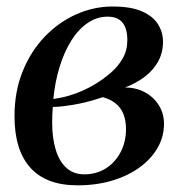

<svg xmlns="http://www.w3.org/2000/svg" viewBox="-20 -546 548 576"><path d="M213 10Q165 10 129.5 -3.5Q94 -17 70.5 -43.5Q47 -70 35.2 -108.5Q23.5 -147 23.5 -197.5Q23.5 -271.5 48 -332Q72.5 -392.5 114.2 -436Q156 -479.5 208.8 -503Q261.5 -526.5 317.5 -526.5Q373 -526.5 406.2 -511.8Q439.5 -497 454.2 -473Q469 -449 469 -420.5Q469 -388.5 454.8 -362.2Q440.5 -336 414.8 -316.2Q389 -296.5 355 -283.5Q388.5 -283.5 415 -269Q441.5 -254.5 456.8 -229.8Q472 -205 472 -174.5Q472 -136 452.8 -102.5Q433.5 -69 398.8 -43.8Q364 -18.5 316.5 -4.2Q269 10 213 10ZM233 -23Q268.5 -23 296.5 -40.2Q324.5 -57.5 341 -88Q357.5 -118.5 358 -157.5Q358 -185 350 -204.5Q342 -224 326.2 -236.2Q310.5 -248.5 288.5 -254.5Q279 -251.5 265.5 -247.2Q252 -243 235.5 -239Q219 -235 199 -231.5Q186 -229.5 171.2 -227.5Q156.5 -225.5 138.5 -225Q137.5 -214.5 137 -203.5Q136.5 -192.5 136.5 -177.5Q136.5 -133 146.8 -98Q157 -63 178.5 -43Q200 -23 233 -23ZM140 -249Q165 -252.5 187 -259Q209 -265.5 227.8 -274Q246.5 -282.5 261 -291Q288 -307 311 -326.5Q334 -346 348 -370.5Q362 -395 362 -425.5Q362 -460.5 347.5 -478.2Q333 -496 303 -496Q271 -496 243.2 -477.2Q215.5 -458.5 194.2 -424.8Q173 -391 159 -346Q145 -301 140 -249Z"/></svg>

Font: Merriweather 120pt Medium
Style: Italic
Weight: 500
Italic angle: -7.8°
Version: Version 2.101